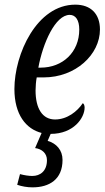

<svg xmlns="http://www.w3.org/2000/svg" viewBox="-20 -566 450 826"><path d="M120 240C192 240 249 206 249 122C249 80 223 51 185 40L198 10C297 10 344 -59 344 -103C344 -112 341 -120 336 -122C313 -87 269 -52 217 -52C163 -52 133 -98 133 -177C133 -194 135 -218 138 -233H168C305 -233 410 -331 410 -439C410 -506 371 -546 304 -546C138 -546 42 -333 42 -183C42 -73 92 -11 159 6L131 71C161 75 182 94 182 123C182 170 153 191 119 191C104 191 84 188 66 183L54 229C74 236 97 240 120 240ZM155 -275H145C164 -380 218 -502 280 -502C305 -502 321 -480 321 -439C321 -341 249 -275 155 -275Z"/></svg>

Font: Noto Serif ExtraCondensed
Style: Italic
Weight: 400
Width: 2
Italic angle: -12°
Designer: Monotype Design Team
Foundry: Monotype Imaging Inc.
Version: Version 2.014